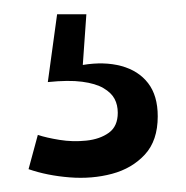

<svg xmlns="http://www.w3.org/2000/svg" viewBox="-20 -38 261 269"><path d="M20 199 33 151Q45 155 63.5 158Q82 161 101 159Q120 157 132.5 148Q145 139 145 120Q145 109 140.5 100.5Q136 92 125 85.5Q114 79 95 76.5Q76 74 47 77L60 -18H101L96 53Q126 48 150 54.5Q174 61 187.5 78.5Q201 96 201 125Q201 159 183 178.5Q165 198 137 205.5Q109 213 77.5 210.5Q46 208 20 199Z"/></svg>

Font: Bricolage Grotesque Condensed Light
Style: Regular
Weight: 300
Width: 3
Designer: Mathieu Triay
Foundry: Atelier Triay
Version: Version 1.000;gftools[0.9.30]